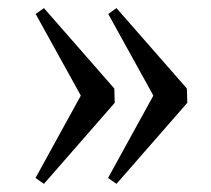

<svg xmlns="http://www.w3.org/2000/svg" viewBox="-20 -466 525 478"><path d="M446.3 -210 270 -8.3 249 -22.9 361.8 -228 249.5 -431.2 270 -445.8 445.3 -245.6ZM265.6 -210 89.4 -8.3 68.4 -22.9 181.2 -228 68.8 -431.2 89.4 -445.8 264.6 -245.6Z"/></svg>

Font: Gentium Plus CyrE
Style: Regular
Weight: 400
Designer: J. Victor Gaultney, Annie Olsen, Iska Routamaa, Becca Hirsbrunner
Foundry: SIL International
Version: Version 5.000